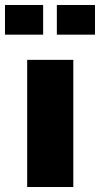

<svg xmlns="http://www.w3.org/2000/svg" viewBox="-52 -750 401 770"><path d="M57 -510H242V0H57ZM-32 -730H121V-611H-32ZM176 -730H329V-611H176Z"/></svg>

Font: Saira Stencil
Style: Regular
Weight: 400
Designer: Hector Gatti with collaboration of the Omnibus-Type team
Foundry: Omnibus-Type
Version: Version 1.003